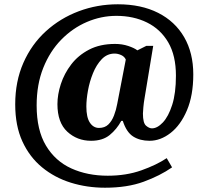

<svg xmlns="http://www.w3.org/2000/svg" viewBox="-20 -734 961 896"><path d="M470 142Q386 142 310.5 118.5Q235 95 176.5 47Q118 -1 84.5 -74Q51 -147 51 -247Q51 -354 89 -440.5Q127 -527 194 -588Q261 -649 347.5 -681.5Q434 -714 530 -714Q639 -714 718 -674Q797 -634 839.5 -560.5Q882 -487 882 -387Q882 -289 852.5 -219.5Q823 -150 776 -113.5Q729 -77 678 -77Q633 -77 601.5 -97Q570 -117 553 -170H546Q525 -131 492 -104Q459 -77 405 -77Q340 -77 294 -119.5Q248 -162 248 -248Q248 -293 264 -342Q280 -391 312.5 -433.5Q345 -476 396 -502.5Q447 -529 517 -529Q550 -529 578.5 -519.5Q607 -510 621 -499L663 -520H695L654 -272Q651 -255 649 -233.5Q647 -212 647 -204Q647 -160 661.5 -147.5Q676 -135 689 -135Q714 -135 740 -162.5Q766 -190 783.5 -244.5Q801 -299 801 -381Q801 -475 765 -536.5Q729 -598 666 -629Q603 -660 523 -660Q452 -660 385.5 -631.5Q319 -603 266 -549Q213 -495 182 -417.5Q151 -340 151 -242Q151 -127 194.5 -54.5Q238 18 313 52Q388 86 483 86Q569 86 639.5 61Q710 36 758 4L783 47Q727 86 650.5 114Q574 142 470 142ZM442 -137Q469 -137 485.5 -153Q502 -169 512 -195Q522 -221 527 -249L567 -456Q561 -470 545.5 -477Q530 -484 515 -484Q480 -484 455 -458Q430 -432 414 -392.5Q398 -353 390.5 -311.5Q383 -270 383 -237Q383 -186 399.5 -161.5Q416 -137 442 -137Z"/></svg>

Font: Noto Serif Tamil ExtraBold
Style: Italic
Weight: 800
Italic angle: -12°
Designer: Indian Type Foundry, Tom Grace, and the Monotype Design Team
Foundry: Monotype Imaging Inc.
Version: Version 2.003; ttfautohint (v1.8.4.7-5d5b)